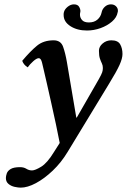

<svg xmlns="http://www.w3.org/2000/svg" viewBox="-20 -629 582 881"><path d="M287 -344 330 -90 332 -89 433 -265Q446 -288 449 -297.5Q452 -307 452 -317Q452 -329 447.5 -338Q443 -347 438.5 -360Q434 -373 434 -396Q434 -415 451 -429.5Q468 -444 491 -444Q521 -444 531.5 -425.5Q542 -407 542 -381Q542 -361 528.5 -331Q515 -301 480 -244L291 67Q261 117 222 154Q183 191 144.5 211.5Q106 232 75 232Q64 232 47.5 228.5Q31 225 19 215Q7 205 7 188Q7 179 11 167Q15 155 29 146.5Q43 138 72 138Q89 138 101 145.5Q113 153 127 153Q141 153 169 136Q197 119 228 68L254 27Q247 -11 236.5 -59.5Q226 -108 215 -157.5Q204 -207 194.5 -248.5Q185 -290 179 -315.5Q173 -341 173 -341Q168 -362 158 -362Q148 -362 132.5 -348Q117 -334 107 -320Q88 -332 82 -350Q120 -395 150 -419.5Q180 -444 226 -444Q259 -444 269.5 -414.5Q280 -385 287 -344ZM520 -573Q516 -549 494 -530Q472 -511 441.5 -500Q411 -489 379 -489Q334 -489 303 -509Q272 -529 272 -560Q272 -563 272 -566Q272 -569 273 -572Q276 -586 290 -597.5Q304 -609 319 -609Q336 -609 342.5 -598.5Q349 -588 349 -578Q349 -576 348.5 -574.5Q348 -573 348 -571Q347 -568 347 -561Q347 -548 356.5 -537Q366 -526 388 -526Q412 -526 427 -539Q442 -552 446 -571Q449 -587 461 -598Q473 -609 489 -609Q503 -609 512 -600.5Q521 -592 521 -580Q521 -575 520 -573Z"/></svg>

Font: Libertinus Serif Semibold Italic
Style: Regular
Weight: 600
Italic angle: -11.5°
Designer: Philipp H. Poll, Khaled Hosny
Foundry: Caleb Maclennan
Version: Version 7.051;RELEASE